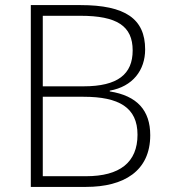

<svg xmlns="http://www.w3.org/2000/svg" viewBox="-20 -734 665 754"><path d="M296 -714H101V0H318C466 0 570 -62 570 -203C570 -300 519 -358 411 -375V-378C501 -394 550 -458 550 -540C550 -660 472 -714 296 -714ZM308 -395H148V-672H296C439 -672 501 -632 501 -536C501 -443 443 -395 308 -395ZM148 -354H308C447 -354 520 -312 520 -205C520 -96 450 -42 318 -42H148Z"/></svg>

Font: Noto Sans Syriac Extralight
Style: Regular
Weight: 200
Designer: Patrick Giasson and the Monotype Design Team
Foundry: Monotype Imaging Inc.
Version: Version 3.000